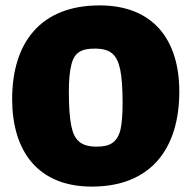

<svg xmlns="http://www.w3.org/2000/svg" viewBox="-20 -679 709 711"><path d="M349 -659C131 -659 25 -522 25 -312C25 -121 119 12 320 12C540 12 644 -130 644 -340C644 -531 548 -659 349 -659ZM331 -499C388 -499 413 -478 425 -422C431 -393 434 -352 434 -297C434 -254 431 -221 426 -198C413 -150 386 -136 338 -136C281 -136 255 -158 244 -213C238 -242 235 -284 235 -339C235 -382 238 -415 244 -438C255 -487 284 -499 331 -499Z"/></svg>

Font: Luna Sans Black
Style: Regular
Weight: 900
Designer: Juan Pablo del Peral
Foundry: Huerta Tipografica
Version: Version 2.001; ttfautohint (v1.5)